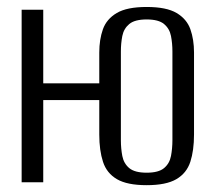

<svg xmlns="http://www.w3.org/2000/svg" viewBox="-20 -523 619 551"><path d="M400.9 8.4Q345 8.4 315.6 -8.8Q286.2 -26 275.6 -58.6Q264.9 -91.3 264.9 -136.8V-372.3Q264.9 -409.5 275.3 -438.9Q285.7 -468.3 315.1 -485.7Q344.4 -503 400.9 -503Q457.6 -503 486.8 -485.7Q516.1 -468.3 526.4 -438.9Q536.8 -409.5 536.8 -372.3V-137.1Q536.8 -91.3 526.2 -58.6Q515.5 -26 486.1 -8.8Q456.7 8.4 400.9 8.4ZM42.1 0V-495H104.1V-283.8H282.2V-235.9H104.1V0ZM400.9 -27.4Q435.1 -27.4 450.8 -40.6Q466.6 -53.8 470.7 -75.4Q474.8 -97 474.8 -120.8V-375.2Q474.8 -398.6 470.7 -419.7Q466.6 -440.8 450.8 -454Q435.1 -467.2 400.9 -467.2Q366.7 -467.2 350.9 -454Q335.2 -440.8 331 -419.7Q326.9 -398.6 326.9 -375.2V-120.8Q326.9 -97 331 -75.4Q335.2 -53.8 350.9 -40.6Q366.7 -27.4 400.9 -27.4Z"/></svg>

Font: Alumni Sans Thin
Style: Regular
Weight: 100
Designer: Robert E. Leuschke
Foundry: Robert E. Leuschke
Version: Version 1.018